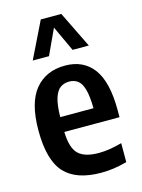

<svg xmlns="http://www.w3.org/2000/svg" viewBox="-122 -879 710 959"><g transform="rotate(-15 232.5 -399.0)"><path d="M280 10Q151.5 10 91.2 -55.5Q31 -121 31 -274.5Q31 -417.5 87.2 -485.8Q143.5 -554 242.5 -554Q337.5 -554 388.5 -485.5Q439.5 -417 439.5 -271V-234.5H154Q156.5 -151 189 -119.8Q221.5 -88.5 294.5 -88.5Q322 -88.5 351.2 -93.2Q380.5 -98 414 -107V-9Q377 1 345.2 5.5Q313.5 10 280 10ZM242 -471.5Q216 -471.5 196.5 -458Q177 -444.5 165.8 -409.8Q154.5 -375 153.5 -311.5H325.5Q324.5 -375 314.5 -409.8Q304.5 -444.5 286 -458Q267.5 -471.5 242 -471.5ZM94 -620 186 -808H292L384 -620H300L239 -751.5L178 -620Z"/></g></svg>

Font: Encode Sans Condensed Condensed SemiBold
Style: Regular
Weight: 600
Width: 3
Designer: Multiple Designers
Foundry: Impallari Type
Version: Version 3.000; ttfautohint (v1.8.3) -l 8 -r 50 -G 200 -x 14 